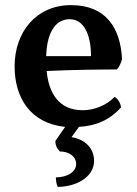

<svg xmlns="http://www.w3.org/2000/svg" viewBox="-20 -487 534 749"><path d="M427 -109C395 -76 348 -57 303 -57C207 -57 170 -127 162 -210C262 -215 384 -216 436 -216C445 -226 452 -240 456 -257C450 -376 395 -467 257 -467C122 -467 37 -363 37 -228C37 -105 99 -6 234 8L196 63C196 80 203 94 214 104C249 104 277 123 277 153C277 186 238 205 198 205C198 216 200 232 205 242C274 242 347 206 347 140C347 93 314 57 259 48L288 8C355 4 408 -19 452 -68C451 -84 439 -103 427 -109ZM252 -412C305 -412 335 -356 335 -268H160C164 -375 205 -412 252 -412Z"/></svg>

Font: Vollkorn Semibold
Style: Regular
Weight: 600
Designer: Friedrich Althausen
Foundry: Friedrich Althausen
Version: Version 4.015;PS 004.015;hotconv 1.0.88;makeotf.lib2.5.64775